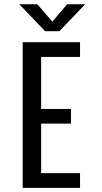

<svg xmlns="http://www.w3.org/2000/svg" viewBox="-20 -903 490 923"><path d="M364.8 -629.4H177.8V-379.3H321.2V-308.7H177.8V-70.6H364.8V0H89.1V-700H364.8ZM389.5 -882.6 265.5 -753H196.8L72.8 -882.6H159.5L231.6 -798.9L302.8 -882.6Z"/></svg>

Font: League Mono Thin Condensed
Style: Regular
Weight: 100
Width: 1
Designer: Tyler Finck
Foundry: The League of Moveable Type / Tyler Finck
Version: Version 2.300;RELEASE